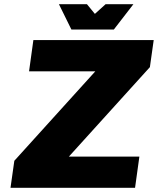

<svg xmlns="http://www.w3.org/2000/svg" viewBox="-20 -890 748 910"><path d="M306.6 -147.9H640.6L620.1 0H29.8L47.9 -127.9L431.6 -551.8H117.7L138.2 -700.2H708.5L690.4 -571.8ZM612.3 -870.1 519.5 -750H318.4L259.3 -870.1H392.1L429.7 -824.2L480.5 -870.1Z"/></svg>

Font: Fivo Sans Black
Style: Regular
Weight: 900
Designer: Alexander Slobzheninov
Foundry: Alexander Slobzheninov
Version: 1.0